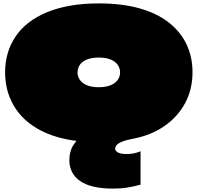

<svg xmlns="http://www.w3.org/2000/svg" viewBox="-20 -800 1160 1127"><path d="M643 307Q515 307 451 263Q387 219 387 139Q387 128 388.5 116.5Q390 105 392.5 94.5Q395 84 399 74Q403 64 408.5 55Q414 46 420.5 37.5Q427 29 435 21V28Q370 20 315.5 4Q261 -12 217.5 -35Q174 -58 140 -86.5Q106 -115 81.5 -148.5Q57 -182 41 -219Q25 -256 17.5 -295.5Q10 -335 10 -376Q10 -435 25.5 -488Q41 -541 71.5 -586Q102 -631 147.5 -666.5Q193 -702 254 -727.5Q315 -753 391.5 -766.5Q468 -780 560 -780Q698 -780 801 -750.5Q904 -721 972.5 -666.5Q1041 -612 1075.5 -538.5Q1110 -465 1110 -376Q1110 -276 1067 -195.5Q1024 -115 946.5 -61Q869 -7 767 13Q724 21 699.5 30.5Q675 40 665.5 50.5Q656 61 656 73Q656 87 673.5 95.5Q691 104 722 104Q745 104 764 100.5Q783 97 805 88V284Q764 295 727 301Q690 307 643 307ZM561 -288Q588 -288 608.5 -293Q629 -298 643.5 -306.5Q658 -315 667.5 -326.5Q677 -338 681 -350.5Q685 -363 685 -376Q685 -391 678.5 -406Q672 -421 658 -433.5Q644 -446 620 -454Q596 -462 561 -462Q526 -462 501.5 -454.5Q477 -447 462.5 -434.5Q448 -422 441.5 -406.5Q435 -391 435 -375Q435 -354 447 -334Q459 -314 487 -301Q515 -288 561 -288Z"/></svg>

Font: Climate Crisis
Style: Regular
Weight: 400
Version: Version 1.003